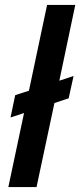

<svg xmlns="http://www.w3.org/2000/svg" viewBox="-20 -763 327 783"><path d="M14 0 78 -302 23 -284 42 -375 98 -393 172 -743H287L222 -434L280 -453L260 -362L202 -343L129 0Z"/></svg>

Font: Saira Semi Condensed Medium
Style: Italic
Weight: 500
Width: 4
Italic angle: -12°
Designer: Hector Gatti with collaboration of the Omnibus-Type team
Foundry: Omnibus-Type
Version: Version 1.001; ttfautohint (v1.8)